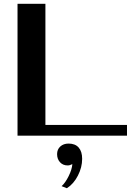

<svg xmlns="http://www.w3.org/2000/svg" viewBox="-20 -720 710 1019"><path d="M73 -700H221V-57H654V0H73ZM307 268Q327 250 344.5 214.5Q362 179 364 151Q351 158 339 158Q314 158 298.5 141Q283 124 283 98Q283 73 300 57.5Q317 42 344 42Q379 42 397.5 63Q416 84 416 123Q416 168 393.5 212Q371 256 335 279Z"/></svg>

Font: Fahkwang SemiBold
Style: Regular
Weight: 600
Designer: Suppakit Chalermlarp | Katatrad Co.,Ltd.
Foundry: Cadson Demak Co.,Ltd.
Version: Version 1.000; ttfautohint (v1.6)